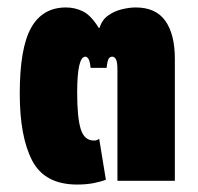

<svg xmlns="http://www.w3.org/2000/svg" viewBox="-20 -485 530 515"><path d="M223 -303Q221 -322 217 -327.5Q213 -333 209 -333Q187 -333 187 -236Q187 -170 196.5 -139Q206 -108 232 -108Q241 -108 246 -113L264 -3Q252 2 232 6Q212 10 187 10Q100 10 66.5 -54Q33 -118 33 -234Q33 -356 63.5 -410.5Q94 -465 157 -465Q181 -465 202.5 -454.5Q224 -444 245 -410H247Q253 -431 269.5 -443Q286 -455 306.5 -460Q327 -465 344 -465Q398 -465 423.5 -429Q449 -393 449 -327V0H295V-296Q295 -319 291 -326Q287 -333 281 -333Q275 -333 271.5 -327.5Q268 -322 266 -303Z"/></svg>

Font: Noto Sans Thai Cond Blk
Style: Regular
Weight: 900
Width: 3
Designer: Monotype Design Team
Foundry: Monotype Imaging Inc.
Version: Version 2.002; ttfautohint (v1.8.4.7-5d5b)